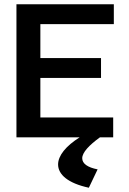

<svg xmlns="http://www.w3.org/2000/svg" viewBox="-20 -643 603 899"><path d="M57 0H353C288 41 252 86 252 127C252 174 298 215 396 236L437 150C390 141 365 123 365 98C365 71 397 37 448 0H510V-93H169V-278H453V-371H169V-530H513V-623H57Z"/></svg>

Font: Inconsolata SemiExpanded
Style: Bold
Weight: 700
Width: 6
Monospace: yes
Designer: Raph Levien, Cyreal, Brenton Simpson
Foundry: Raph Levien, Cyreal, Google
Version: Version 3.100